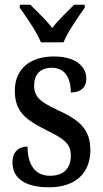

<svg xmlns="http://www.w3.org/2000/svg" viewBox="-20 -786 437 816"><path d="M154 -606H250C268 -651 313 -715 340 -753V-766H295C266 -737 228 -701 202 -667C176 -701 138 -737 109 -766H64V-753C91 -715 136 -651 154 -606ZM189 10C299 10 364 -49 364 -148C364 -235 319 -275 230 -316C153 -352 125 -372 125 -423C125 -468 150 -498 200 -498C251 -498 281 -461 281 -393C324 -393 347 -415 347 -452C347 -502 303 -546 209 -546C110 -546 43 -495 43 -401C43 -314 85 -278 181 -231C256 -194 281 -173 281 -125C281 -72 252 -39 192 -39C127 -39 97 -90 97 -163C65 -163 33 -146 33 -96C33 -27 88 10 189 10Z"/></svg>

Font: Noto Serif Hebrew Condensed Medium
Style: Regular
Weight: 500
Width: 3
Designer: Monotype Design Team
Foundry: Monotype Imaging Inc.
Version: Version 2.004